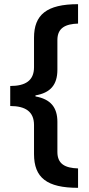

<svg xmlns="http://www.w3.org/2000/svg" viewBox="-20 -738 427 920"><path d="M354 162V69C292 67 255 48 255 -10V-154C255 -224 222 -263 150 -276V-281C221 -293 255 -331 255 -404V-546C255 -606 296 -623 354 -625V-718C203 -718 143 -667 143 -557V-416C143 -351 101 -326 29 -326V-230C102 -230 143 -203 143 -139V0C143 114 205 162 354 162Z"/></svg>

Font: Noto Sans Lao Looped SemiCondensed SemiBold
Style: Regular
Weight: 600
Width: 4
Designer: Mark Frömberg, Ben Mitchell
Foundry: The Fontpad Ltd
Version: Version 1.002